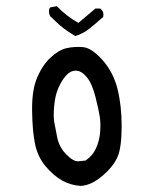

<svg xmlns="http://www.w3.org/2000/svg" viewBox="-20 -612 540 628"><path d="M244.1 -3.9Q210.9 -5.9 182.6 -22Q154.3 -38.1 128.9 -68.4Q103.5 -98.6 94.7 -140.6Q85.9 -182.6 85 -250Q84 -317.4 101.6 -358.4Q119.1 -399.4 145.5 -423.8Q171.9 -448.2 196.3 -454.1Q220.7 -460 250 -458Q279.3 -456.1 314.9 -416Q350.6 -376 364.3 -321.3Q377.9 -266.6 377.9 -199.2Q377.9 -131.8 365.2 -100.6Q352.5 -69.3 315.9 -37.6Q279.3 -5.9 244.1 -3.9ZM259.8 -86.9Q283.2 -102.5 294.4 -127.9Q305.7 -153.3 307.6 -180.7Q309.6 -208 306.6 -228.5Q303.7 -249 292.5 -293.9Q281.2 -338.9 263.7 -359.9Q246.1 -380.9 228 -380.9Q210 -380.9 195.8 -364.7Q181.6 -348.6 170.9 -324.2Q160.2 -299.8 157.2 -265.6Q154.3 -231.4 157.2 -213.9Q160.2 -196.3 167 -163.1Q173.8 -129.9 197.3 -106.4Q220.7 -83 236.3 -84.5Q252 -85.9 259.8 -86.9ZM226.6 -494.1Q199.2 -509.8 175.8 -529.3L144.5 -558.6Q138.7 -568.4 140.6 -582L144.5 -587.9L166 -591.8Q195.3 -560.5 236.3 -537.1L292 -584H307.6Q321.3 -574.2 317.4 -556.6Q295.9 -537.1 273.9 -519.5Q252 -502 226.6 -494.1Z"/></svg>

Font: NaikaiFont
Style: Regular-Lite
Weight: 400
Version: Version 1.67